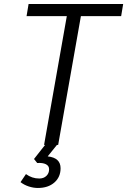

<svg xmlns="http://www.w3.org/2000/svg" viewBox="-20 -720 632 954"><path d="M592 -700 582 -640H382L269 0H263L217 57Q281 64 281 116Q281 160 250 187Q219 214 168 214Q146 214 123 206.5Q100 199 82 185L109 145Q139 167 175 167Q197 167 210.5 154Q224 141 224 121Q224 104 208 96Q192 88 165 90L149 70L204 0H199L312 -640H112L122 -700Z"/></svg>

Font: Niramit Light
Style: Italic
Weight: 300
Italic angle: -10°
Designer: Katatrad Aksorn Co.,Ltd.
Foundry: Cadson Demak Co.,Ltd.
Version: Version 1.000; ttfautohint (v1.6)